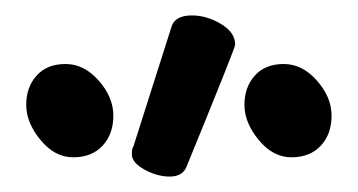

<svg xmlns="http://www.w3.org/2000/svg" viewBox="-20 -790 464 249"><path d="M113 -601Q99 -586 75 -586Q51 -586 32.5 -608.5Q14 -631 14 -654Q14 -677 27.5 -692Q41 -707 65 -707Q89 -707 108 -685.5Q127 -664 127 -640Q127 -616 113 -601ZM396 -601Q382 -586 358 -586Q334 -586 315.5 -608.5Q297 -631 297 -654Q297 -677 310.5 -692Q324 -707 348 -707Q372 -707 391 -685.5Q410 -664 410 -640Q410 -616 396 -601ZM200 -561Q184 -561 167.5 -570Q151 -579 151 -590Q151 -598 153 -600L202 -754Q206 -770 229 -770Q248 -770 266.5 -759Q285 -748 285 -732Q285 -728 222 -574Q217 -561 200 -561Z"/></svg>

Font: ToneOZ-Pinyin-WenKai-Medium
Style: Medium
Weight: 700
Designer: Fontworks Inc.
Foundry: ToneOZ
Version: Version 0.240331